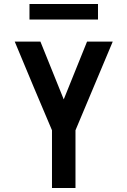

<svg xmlns="http://www.w3.org/2000/svg" viewBox="-20 -944 640 964"><path d="M241 0V-290L150 -505L54 -735H183L300 -445L417 -735H546L359 -290V0ZM128 -846V-924H472V-846Z"/></svg>

Font: Iosevka SS04 Extended
Style: Bold
Weight: 700
Width: 7
Monospace: yes
Designer: Belleve Invis
Foundry: Belleve Invis
Version: Version 19.0.0; ttfautohint (v1.8.4)